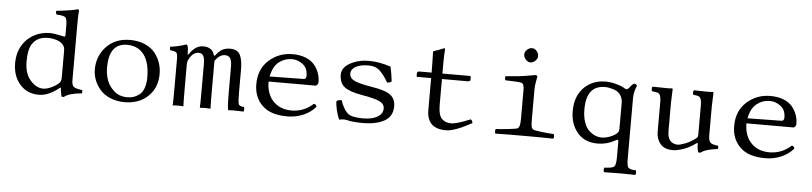

<svg xmlns="http://www.w3.org/2000/svg" viewBox="-50 -1004 6501 1537"><g transform="rotate(5 3200.0 -235.5)"><path d="M442 -138V-350Q442 -376 438.5 -386Q435 -396 423 -410Q407 -428 373.5 -438.5Q340 -449 306 -449Q223 -449 184 -394Q150 -351 150 -246Q150 -150 198 -95.5Q246 -41 301 -41Q326 -41 360.5 -55.5Q395 -70 424 -95Q442 -111 442 -138ZM430 -56Q348 11 270 11Q176 11 118 -55.5Q60 -122 60 -226Q60 -347 141 -423Q216 -489 318 -489Q335 -489 362.5 -484.5Q390 -480 410.5 -475.5Q431 -471 432 -471Q442 -471 442 -481V-559Q442 -613 428 -626Q414 -639 358 -641Q347 -652 352 -671Q387 -674 445 -682.5Q503 -691 520 -698Q533 -698 533 -688Q529 -648 529 -583V-130Q529 -91 543.5 -77.5Q558 -64 612 -57Q616 -52 616 -43Q616 -34 612 -30Q512 -22 473 10Q462 13 454 10Q443 -28 443 -55Q443 -66 430 -56Z M700 -230Q700 -337 769 -412Q842 -490 961 -490Q1028 -490 1080 -467.5Q1132 -445 1161.5 -408Q1191 -371 1205.5 -328.5Q1220 -286 1220 -240Q1220 -122 1140 -52Q1070 10 959 10Q896 10 845 -11.5Q794 -33 763.5 -67.5Q733 -102 716.5 -144Q700 -186 700 -230ZM941 -449Q796 -449 796 -255Q796 -205 811.5 -157Q827 -109 870 -70Q913 -31 977 -31Q1004 -31 1027 -38Q1050 -45 1073.5 -62.5Q1097 -80 1110.5 -116Q1124 -152 1124 -203Q1124 -324 1076 -386.5Q1028 -449 941 -449Z M1430 -132Q1430 -41 1432 2Q1407 0 1391 0Q1367 0 1346 2Q1348 -17 1348 -132V-368Q1348 -411 1338.5 -421.5Q1329 -432 1288 -436Q1282 -453 1286 -464Q1361 -474 1410 -493Q1418 -493 1422 -485Q1430 -467 1430 -419Q1430 -406 1439 -419Q1487 -490 1548 -490Q1623 -490 1639 -428Q1642 -417 1651 -428Q1681 -466 1707 -478Q1733 -490 1764 -490Q1825 -490 1845.5 -449Q1866 -408 1866 -331V-152Q1866 -69 1872.5 -53Q1879 -37 1915 -35Q1919 -30 1919 -16.5Q1919 -3 1915 2Q1829 0 1828 0Q1814 0 1792 2Q1784 -17 1784 -152V-346Q1784 -395 1770.5 -415Q1757 -435 1728 -435Q1686 -435 1648 -383V-132Q1648 -41 1650 2Q1625 0 1609 0Q1585 0 1564 2Q1566 -17 1566 -132V-344Q1566 -395 1555 -415Q1544 -435 1516 -435Q1476 -435 1447 -389Q1430 -362 1430 -337Z M2099 -296 2373 -300Q2383 -300 2388 -308.5Q2393 -317 2393 -326Q2393 -390 2352 -420Q2311 -450 2265 -450Q2208 -450 2161.5 -414Q2115 -378 2099 -296ZM2471 -109Q2488 -108 2494 -87Q2456 -42 2396 -16Q2336 10 2267 10Q2126 10 2060 -61Q1998 -125 1998 -226Q1998 -347 2077.5 -418.5Q2157 -490 2267 -490Q2328 -490 2373.5 -471.5Q2419 -453 2444 -422Q2469 -391 2481 -356.5Q2493 -322 2493 -284Q2493 -274 2486 -264.5Q2479 -255 2469 -255H2094Q2094 -176 2131 -120Q2188 -40 2297 -40Q2396 -40 2471 -109Z M2648 -144Q2664 -160 2691 -156Q2697 -132 2714 -101Q2731 -70 2751 -53Q2782 -27 2872 -27Q2946 -27 2988.5 -52.5Q3031 -78 3031 -120Q3031 -156 2992 -175.5Q2953 -195 2846 -213Q2746 -230 2705.5 -262.5Q2665 -295 2665 -361Q2665 -418 2730.5 -454Q2796 -490 2882 -490Q2963 -490 3056 -459Q3066 -418 3076 -342Q3063 -329 3040 -330Q3003 -393 2969.5 -423Q2936 -453 2882 -453Q2815 -453 2777.5 -431.5Q2740 -410 2740 -377Q2740 -338 2782.5 -319Q2825 -300 2918 -285Q3032 -267 3072.5 -235.5Q3113 -204 3113 -145Q3113 -64 3048 -27Q2983 10 2874 10Q2791 10 2747 -2Q2736 -5 2717 -5Q2707 -5 2683 -1Q2654 -68 2648 -144Z M3289 -440H3388Q3388 -489 3387 -527.5Q3386 -566 3385.5 -585Q3385 -604 3385 -606Q3385 -610 3391 -613Q3397 -616 3409 -619.5Q3421 -623 3427 -625Q3469 -643 3471 -643Q3479 -643 3479 -634Q3475 -594 3475 -529V-440H3695Q3703 -440 3703 -434V-409Q3703 -396 3679 -396H3475V-187Q3475 -107 3503 -78Q3531 -49 3577 -49Q3624 -49 3731 -94Q3744 -93 3749 -66Q3612 10 3542 10Q3388 10 3388 -139V-396H3276Q3271 -396 3271 -402V-420Q3271 -440 3289 -440Z M4114 -650Q4114 -671 4132.5 -688Q4151 -705 4172 -705Q4194 -705 4210 -686Q4226 -667 4226 -645Q4226 -626 4208 -608Q4190 -590 4168 -590Q4148 -590 4131 -609Q4114 -628 4114 -650ZM4220 -134Q4220 -97 4223.5 -80.5Q4227 -64 4238 -57Q4246 -51 4303.5 -44Q4361 -37 4404 -35Q4409 -30 4409 -16Q4409 -2 4404 2Q4318 0 4178 0Q4023 0 3939 2Q3935 -2 3935 -16Q3935 -30 3939 -35Q3981 -37 4044 -44Q4107 -51 4115 -57Q4125 -65 4129 -81.5Q4133 -98 4133 -134V-364Q4133 -401 4122 -415Q4116 -423 4087.5 -425.5Q4059 -428 3982 -430Q3974 -446 3980 -463Q4087 -470 4154 -482Q4216 -493 4220 -493Q4225 -493 4229.5 -489Q4234 -485 4234 -480Q4234 -474 4227 -442.5Q4220 -411 4220 -372Z M4898 -405Q4881 -424 4846 -435Q4811 -446 4781 -446Q4632 -446 4632 -254Q4632 -194 4647.5 -150Q4663 -106 4688 -83.5Q4713 -61 4738 -51Q4763 -41 4788 -41Q4831 -41 4878 -64Q4925 -87 4925 -119V-331Q4925 -374 4898 -405ZM4925 107V-18Q4925 -33 4919 -34Q4913 -35 4895 -24Q4833 10 4760 10Q4656 10 4598 -59Q4540 -128 4540 -232Q4540 -351 4608.5 -420.5Q4677 -490 4785 -490Q4822 -490 4868 -477.5Q4914 -465 4940 -448Q4960 -434 4980 -464Q4997 -488 5014 -494Q5031 -488 5035 -478Q5012 -427 5012 -376V107Q5012 167 5024 181Q5036 195 5084 197Q5088 202 5088 216Q5088 230 5084 234Q4998 232 4969 232Q4917 232 4833 234Q4828 230 4828 216Q4828 202 4833 197Q4896 195 4910.5 181.5Q4925 168 4925 107Z M5366 10Q5297 10 5264.5 -29Q5232 -68 5232 -126V-365Q5232 -416 5216 -431Q5205 -441 5160 -445Q5155 -450 5155 -464Q5155 -478 5160 -482Q5233 -480 5278 -480Q5305 -480 5314 -482Q5322 -482 5322 -476Q5318 -399 5318 -369V-140Q5318 -109 5326 -87Q5334 -65 5347.5 -55Q5361 -45 5373 -41Q5385 -37 5398 -37Q5420 -37 5461 -53Q5502 -69 5542 -99Q5553 -107 5555.5 -114.5Q5558 -122 5558 -138V-364Q5558 -417 5543 -432Q5531 -443 5492 -445Q5487 -450 5487 -464Q5487 -478 5492 -482Q5565 -480 5598.5 -480Q5632 -480 5642 -482Q5650 -482 5650 -476Q5646 -399 5646 -369V-130Q5646 -92 5660.5 -76.5Q5675 -61 5722 -57Q5726 -52 5726 -43Q5726 -34 5722 -30Q5625 -19 5590 10Q5578 13 5570 10Q5560 -15 5560 -59Q5560 -69 5548 -60Q5501 -25 5451 -7.5Q5401 10 5366 10Z M5939 -296 6213 -300Q6223 -300 6228 -308.5Q6233 -317 6233 -326Q6233 -390 6192 -420Q6151 -450 6105 -450Q6048 -450 6001.5 -414Q5955 -378 5939 -296ZM6311 -109Q6328 -108 6334 -87Q6296 -42 6236 -16Q6176 10 6107 10Q5966 10 5900 -61Q5838 -125 5838 -226Q5838 -347 5917.5 -418.5Q5997 -490 6107 -490Q6168 -490 6213.5 -471.5Q6259 -453 6284 -422Q6309 -391 6321 -356.5Q6333 -322 6333 -284Q6333 -274 6326 -264.5Q6319 -255 6309 -255H5934Q5934 -176 5971 -120Q6028 -40 6137 -40Q6236 -40 6311 -109Z"/></g></svg>

Font: Linux Libertine Mono O
Style: Mono
Weight: 400
Designer: Philipp H. Poll
Foundry: Philipp H. Poll
Version: Version 5.1.7